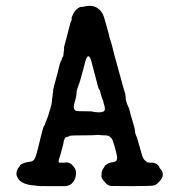

<svg xmlns="http://www.w3.org/2000/svg" viewBox="-20 -611 587 654"><path d="M256 -587Q255 -587 263 -588Q271 -589 272.5 -590Q274 -591 286 -591Q310 -591 325 -571Q332 -563 338 -540Q344 -517 347.5 -506Q351 -495 351.5 -490.5Q352 -486 353 -483.5Q354 -481 356.5 -472.5Q359 -464 360 -461.5Q361 -459 364 -446Q367 -433 370 -422Q373 -411 374.5 -406Q376 -401 377 -397.5Q378 -394 379 -389.5Q380 -385 383.5 -373Q387 -361 391 -346Q400 -312 404 -300Q408 -288 408 -280Q408 -272 410 -266Q412 -260 413 -256.5Q414 -253 417 -247.5Q420 -242 422 -232.5Q424 -223 432 -197Q440 -171 440 -163.5Q440 -156 443.5 -149.5Q447 -143 450.5 -129Q454 -115 455.5 -111.5Q457 -108 461 -92Q467 -66 478 -62Q479 -61 479.5 -59.5Q480 -58 490 -57H500Q512 -55 518 -48.5Q524 -42 523 -41Q522 -40 526.5 -35.5Q531 -31 532 -28Q539 -12 526.5 3Q514 18 505 20.5Q496 23 433.5 23Q371 23 359.5 22.5Q348 22 338 10.5Q328 -1 326.5 -5.5Q325 -10 325.5 -11Q326 -12 326 -18.5Q326 -25 328 -30Q330 -35 331 -36Q332 -37 334.5 -41Q337 -45 337 -46Q337 -47 342 -50Q351 -57 363 -58.5Q375 -60 377 -64.5Q379 -69 379 -73.5Q379 -78 376.5 -88.5Q374 -99 372.5 -105Q371 -111 369.5 -115Q368 -119 365 -129Q359 -150 337 -150Q327 -150 319.5 -151Q312 -152 306 -151Q300 -150 261.5 -150Q223 -150 219 -148.5Q215 -147 212 -145.5Q209 -144 206 -144Q203 -144 200 -138Q197 -132 196.5 -126.5Q196 -121 194 -114.5Q192 -108 188.5 -94Q185 -80 183 -75Q177 -59 182 -57Q183 -57 192 -57Q201 -57 202 -57Q203 -57 202.5 -57.5Q202 -58 210 -57.5Q218 -57 226 -49Q239 -36 239 -23.5Q239 -11 236 -4Q227 21 203 23Q194 23 150 23Q106 23 105 22Q104 21 89 20Q47 15 38 -10Q36 -13 36 -20Q36 -27 39 -32.5Q42 -38 42 -38.5Q42 -39 45 -42.5Q48 -46 48.5 -48Q49 -50 56.5 -53.5Q64 -57 74 -59Q91 -60 96 -67Q101 -74 104 -85.5Q107 -97 108.5 -102.5Q110 -108 113.5 -122.5Q117 -137 120 -149Q123 -161 126 -171.5Q129 -182 130.5 -182.5Q132 -183 133 -187.5Q134 -192 134.5 -192.5Q135 -193 136.5 -197.5Q138 -202 141 -208.5Q144 -215 146.5 -224.5Q149 -234 152.5 -245Q156 -256 156.5 -263Q157 -270 157.5 -273.5Q158 -277 158.5 -280.5Q159 -284 159.5 -287.5Q160 -291 159.5 -291Q159 -291 160 -293.5Q161 -296 161 -299Q161 -302 160.5 -302Q160 -302 165 -321Q170 -340 176 -362Q185 -401 187 -402Q189 -403 190.5 -409.5Q192 -416 194 -417.5Q196 -419 196.5 -428Q197 -437 198 -441.5Q199 -446 198 -446.5Q197 -447 201 -461.5Q205 -476 206 -480Q207 -484 210.5 -496.5Q214 -509 217.5 -524Q221 -539 222 -539Q223 -539 224 -543Q225 -547 224 -547Q222 -549 230 -565Q238 -581 255 -588ZM291 -403Q281 -436 271 -403Q268 -391 260 -361.5Q252 -332 250.5 -329Q249 -326 247 -319Q245 -312 243 -307.5Q241 -303 241 -295.5Q241 -288 237 -272Q229 -247 232 -241Q235 -235 239 -233.5Q243 -232 269 -232Q295 -232 295.5 -231Q296 -230 306.5 -229Q317 -228 321.5 -228.5Q326 -229 327.5 -229.5Q329 -230 332 -231Q342 -234 333 -260Q333 -262 331.5 -266.5Q330 -271 329 -273Q328 -275 326.5 -280Q325 -285 323.5 -290Q322 -295 321 -300Q320 -305 318 -306Q315 -309 310 -330.5Q305 -352 303.5 -356Q302 -360 300.5 -366.5Q299 -373 296.5 -382Q294 -391 291 -403ZM351 -150V-149Q355 -147 355 -147Z"/></svg>

Font: TT2020 Style E
Style: Regular
Weight: 400
Version: Version 00.2